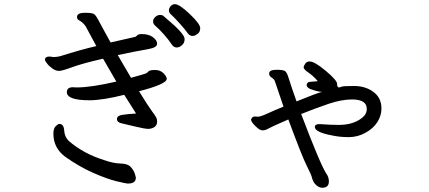

<svg xmlns="http://www.w3.org/2000/svg" viewBox="-20 -823 2040 913"><path d="M588.9 49.8Q579.1 49.8 533.9 38.8Q488.8 27.8 423.3 -1Q357.9 -29.8 292 -76.2Q233.9 -118.2 233.9 -187Q233.9 -212.9 245.4 -223.4Q256.8 -233.9 261.2 -233.9Q283.2 -233.9 285.2 -202.9Q287.1 -171.9 307.1 -152.8Q376 -92.8 474.1 -62Q520 -45.9 553.5 -45.4Q586.9 -44.9 601.6 -29.1Q616.2 -13.2 621.1 2.9Q626 19 626 22Q626 49.8 588.9 49.8ZM820.8 -597.2Q807.1 -597.2 798.8 -608.9Q762.2 -662.1 716.8 -702.1Q708 -710 708 -722.2Q708 -732.9 718.5 -742.4Q729 -752 741.2 -752Q752 -752 757.1 -747.1Q762.2 -742.2 776.9 -730Q857.9 -662.1 857.9 -637.2Q857.9 -619.1 845.5 -608.2Q833 -597.2 820.8 -597.2ZM688 -210Q668.9 -210 624.5 -220.9Q580.1 -231.9 558.1 -236.6Q536.1 -241.2 536.1 -257.1Q536.1 -272.9 561.5 -276.9Q586.9 -280.8 627 -283.2L570.8 -372.1Q466.8 -346.2 405.8 -346.2Q297.9 -346.2 297.9 -384.8Q297.9 -408.2 327.1 -408.2L344.2 -407.2Q413.1 -407.2 533.2 -435.1L470.2 -543.9Q374 -522 324.5 -503.9Q274.9 -485.8 261.2 -485.8Q245.1 -485.8 229 -497.3Q212.9 -508.8 203.4 -521.5Q193.8 -534.2 193.8 -539.1Q193.8 -554.2 215.8 -554.2L233.9 -551.8Q254.9 -551.8 273.9 -558.1Q357.9 -585 438 -604L387.2 -698.2Q373 -717.8 355 -727.1Q346.2 -731 346.2 -742.2Q346.2 -762.2 383.8 -762.2Q418 -762.2 427 -756.1Q436 -750 447 -729Q458 -708 474.6 -678Q491.2 -647.9 505.9 -621.1L620.1 -647Q627 -647.9 631.6 -654.1Q636.2 -660.2 651.9 -661.1Q688 -661.1 707.5 -646Q727.1 -630.9 727.1 -615.2Q727.1 -597.2 687 -589.8Q619.1 -578.1 540 -561L603 -453.1Q668.9 -471.2 674.6 -474.1Q680.2 -477.1 686 -483.6Q691.9 -490.2 717.8 -490.2Q742.2 -490.2 757.6 -474.6Q772.9 -459 772.9 -448.2Q772.9 -422.9 641.1 -389.2Q685.1 -317.9 702.1 -294.9Q719.2 -272 723.1 -263.9Q727.1 -255.9 727.1 -245.1Q727.1 -214.8 688 -210ZM895 -651.9Q883.8 -651.9 874 -663.1Q862.8 -680.2 833.5 -712.6Q804.2 -745.1 793.7 -753.7Q783.2 -762.2 783.2 -773.9Q783.2 -784.2 791.5 -793.7Q799.8 -803.2 812 -803.2Q833 -803.2 882.6 -756.1Q932.1 -709 932.1 -689Q932.1 -667 912.1 -657.2Q904.8 -651.9 895 -651.9Z M1512.2 69.8Q1500 69.8 1488 60.8Q1476.1 51.8 1470 39.3Q1463.9 26.9 1462.4 18.3Q1460.9 9.8 1438 -36.1Q1415 -82 1351.1 -254.9Q1272.9 -221.2 1257.1 -212.2Q1241.2 -203.1 1230 -203.1Q1217.8 -203.1 1206.1 -212.9Q1173.8 -240.2 1173.8 -254.9Q1179.2 -269 1190.9 -269L1207 -268.1Q1219.2 -268.1 1252.2 -283.4Q1285.2 -298.8 1328.1 -315.9L1287.1 -437Q1284.2 -445.8 1272 -453.9Q1259.8 -461.9 1259.8 -473.1Q1259.8 -491.2 1294.9 -491.2Q1326.2 -491.2 1335.2 -485.1Q1344.2 -479 1351.1 -456.1Q1357.9 -433.1 1368.9 -401.6Q1379.9 -370.1 1390.1 -340.8Q1478 -377 1511.2 -386.2Q1492.2 -386.2 1455.1 -399.9Q1438 -407.2 1438 -419.9Q1440.9 -432.1 1451.9 -433.6Q1462.9 -435.1 1474.4 -435.5Q1485.8 -436 1491.2 -437Q1467.8 -463.9 1445.8 -478.5Q1423.8 -493.2 1423.8 -503.9Q1423.8 -507.8 1430.9 -519.3Q1438 -530.8 1452.1 -530.8Q1476.1 -530.8 1529.5 -485.8Q1583 -440.9 1583 -424.1Q1583 -407.2 1591.8 -407.2Q1596.2 -407.2 1603.5 -410.6Q1610.8 -414.1 1662.8 -414.1Q1714.8 -414.1 1751 -389.2Q1793.9 -360.8 1793.9 -307.1Q1793.9 -272.9 1774.4 -242.4Q1754.9 -211.9 1717.5 -191.4Q1680.2 -170.9 1638.2 -170.9Q1597.2 -170.9 1563 -178.2Q1477.1 -193.8 1477.1 -219.2Q1477.1 -232.9 1499 -232.9Q1554.2 -229 1590.8 -229Q1659.2 -229 1701.2 -262.2Q1724.1 -279.8 1724.1 -305.2Q1724.1 -350.1 1653.8 -350.1Q1604 -350.1 1542 -329.1Q1480 -308.1 1412.1 -280.8Q1504.9 -36.1 1533.2 4.9Q1543.9 20 1543.9 40Q1543.9 69.8 1512.2 69.8Z"/></svg>

Font: LXGW WenKai Mono GB Screen
Style: Regular
Weight: 400
Monospace: yes
Designer: LXGW / Fontworks Inc.
Foundry: LXGW / Fontworks Inc.
Version: Version 1.510;January 18,2025